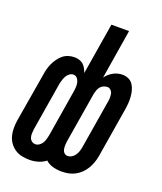

<svg xmlns="http://www.w3.org/2000/svg" viewBox="-138 -824 775 920"><g transform="rotate(20 250.0 -363.5)"><path d="M122 8Q102 8 83 4Q64 0 48 -10.5Q32 -21 21 -36.5Q10 -52 5 -70.5Q0 -89 0 -109Q0 -129 3 -149L45 -398Q47 -413 51 -428Q55 -443 61.5 -457Q68 -471 77.5 -484.5Q87 -498 99 -508Q111 -518 126.5 -523Q142 -528 157 -528Q170 -528 182 -524.5Q194 -521 202.5 -513.5Q211 -506 217 -495Q223 -484 227 -473L270 -735H360L319 -483Q326 -493 335.5 -501.5Q345 -510 356 -516Q367 -522 379 -525Q391 -528 402 -528Q420 -528 434.5 -521Q449 -514 457.5 -500.5Q466 -487 470 -471Q474 -455 475 -438.5Q476 -422 474.5 -405Q473 -388 470 -371L429 -122Q426 -105 420 -88Q414 -71 404.5 -55.5Q395 -40 382 -27.5Q369 -15 352.5 -6.5Q336 2 319 5Q302 8 285 8Q262 8 240.5 2Q219 -4 204 -18Q186 -4 164.5 2Q143 8 122 8ZM287 -72Q298 -72 308 -78Q318 -84 324.5 -93.5Q331 -103 334.5 -113.5Q338 -124 340 -135L381 -384Q383 -394 383 -404.5Q383 -415 381 -424.5Q379 -434 371.5 -441Q364 -448 354 -448Q345 -448 335 -443.5Q325 -439 319 -431.5Q313 -424 309.5 -414.5Q306 -405 304 -396L261 -136Q260 -126 259.5 -116Q259 -106 261 -96Q263 -86 270 -79Q277 -72 287 -72ZM123 -72Q133 -72 142.5 -78.5Q152 -85 157.5 -94.5Q163 -104 166 -114Q169 -124 171 -135L210 -373Q212 -385 212.5 -397Q213 -409 210.5 -420Q208 -431 200.5 -439.5Q193 -448 181 -448Q171 -448 162 -441.5Q153 -435 147.5 -425.5Q142 -416 138.5 -405.5Q135 -395 133 -385L92 -136Q91 -126 90.5 -115Q90 -104 93 -94.5Q96 -85 104 -78.5Q112 -72 123 -72Z"/></g></svg>

Font: Iosevka SS18 Medium
Style: Italic
Weight: 500
Italic angle: -9°
Monospace: yes
Designer: Belleve Invis
Foundry: Belleve Invis
Version: Version 25.1.1; ttfautohint (v1.8.4)